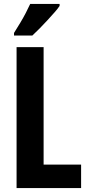

<svg xmlns="http://www.w3.org/2000/svg" viewBox="-20 -953 446 973"><path d="M64 0V-714H201V-119H391V0ZM282 -923Q273 -909 256.5 -890.5Q240 -872 220.5 -850.5Q201 -829 181 -809Q161 -789 144 -773H51V-786Q68 -813 83 -838Q98 -863 110.5 -887Q123 -911 133 -933H282Z"/></svg>

Font: Noto Sans Khmer ExtraCondensed
Style: Bold
Weight: 700
Width: 2
Designer: Danh Hong and the Monotype Design Team
Foundry: Monotype Imaging Inc.
Version: Version 2.004